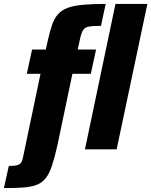

<svg xmlns="http://www.w3.org/2000/svg" viewBox="-90 -763 773 981"><path d="M-70 198 -45 85Q-13 85 1 80Q15 75 20.5 63.5Q26 52 29 34L117 -386H47L74 -510H144L154 -555Q165 -604 176.5 -637Q188 -670 207 -691Q226 -712 256 -723Q286 -734 333.5 -738.5Q381 -743 450 -743L426 -631Q384 -631 363.5 -627Q343 -623 334 -608.5Q325 -594 318 -560L307 -510H401L374 -386H280L203 -19Q189 43 175.5 83.5Q162 124 144 147Q126 170 98.5 181Q71 192 30 195Q-11 198 -70 198ZM344 0 500 -743H663L506 0Z"/></svg>

Font: Saira SemiCondensed ExtraBold
Style: Italic
Weight: 800
Width: 4
Italic angle: -12°
Designer: Hector Gatti with collaboration of the Omnibus-Type team
Foundry: Omnibus-Type
Version: Version 1.101